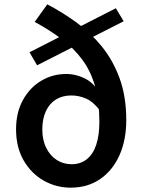

<svg xmlns="http://www.w3.org/2000/svg" viewBox="-20 -851 664 885"><path d="M306 14Q239 14 181.5 -18.5Q124 -51 89 -111.5Q54 -172 54 -255Q54 -333 86 -390.5Q118 -448 170.5 -479Q223 -510 285 -510Q332 -510 375.5 -487Q419 -464 442 -413L444 -337Q412 -381 378 -396Q344 -411 309 -411Q268 -411 238 -392.5Q208 -374 191.5 -338.5Q175 -303 175 -255Q175 -205 193.5 -168.5Q212 -132 242.5 -113Q273 -94 310 -94Q351 -94 380 -117Q409 -140 423.5 -183.5Q438 -227 438 -289Q438 -382 418.5 -452Q399 -522 360 -575Q321 -628 265.5 -670Q210 -712 140 -750L198 -831Q267 -795 332.5 -747.5Q398 -700 449.5 -636.5Q501 -573 531.5 -489.5Q562 -406 562 -297Q562 -205 530.5 -135Q499 -65 441.5 -25.5Q384 14 306 14ZM151 -550 116 -610 514 -813 550 -753Z"/></svg>

Font: Noto Sans KR Thin SemiBold
Style: Regular
Weight: 600
Version: Version 2.004-H2;hotconv 1.0.118;makeotfexe 2.5.65603